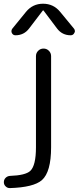

<svg xmlns="http://www.w3.org/2000/svg" viewBox="-38 -799 416 1016"><path d="M152.3 -502Q152.3 -518.6 164.1 -530.3Q175.8 -542 192.4 -542Q209 -542 220.7 -530.3Q232.4 -518.6 232.4 -502V-19.5Q232.4 111.3 183.6 154.3Q139.6 192.4 14.6 196.3Q13.7 196.3 13.7 196.3Q1 196.3 -7.8 187.5Q-17.6 178.7 -17.6 165Q-17.6 151.4 -8.3 142.1Q1 132.8 14.6 131.8Q96.7 128.9 122.1 105.5Q152.3 77.1 152.3 -19.5ZM353.5 -647.5Q358.4 -641.6 358.4 -633.8Q358.4 -629.9 355.5 -625Q349.6 -612.3 335.9 -612.3Q291 -612.3 263.7 -648.4L192.4 -743.2Q191.4 -744.1 190.4 -744.1Q189.5 -744.1 188.5 -743.2L116.2 -648.4Q88.9 -612.3 43.9 -612.3Q30.3 -612.3 24.4 -625Q22.5 -629.9 22.5 -634.8Q22.5 -640.6 27.3 -647.5L99.6 -736.3Q134.8 -779.3 189.9 -779.3Q245.1 -779.3 280.3 -736.3Z"/></svg>

Font: Gen Jyuu Gothic P Normal
Style: Regular
Weight: 300
Designer: [Source Han Sans]
Ryoko NISHIZUKA  (kana & ideographs); Paul D. Hunt (Latin, Greek & Cyrillic); Wenlong ZHANG  (bopomofo
Version: Version 1.002.20150607